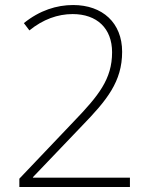

<svg xmlns="http://www.w3.org/2000/svg" viewBox="-20 -744 612 764"><path d="M57 0H497V-37H111V-39L306 -243C405 -345 466 -419 466 -538C466 -653 388 -724 271 -724C206 -724 138 -703 75 -652L97 -623C151 -667 210 -688 269 -688C366 -688 426 -631 426 -536C426 -429 372 -363 273 -260L57 -33Z"/></svg>

Font: Noto Sans Malayalam ExtraLight
Style: Regular
Weight: 200
Designer: Jelle Bosma - Monotype Design Team
Foundry: Monotype Imaging Inc.
Version: Version 2.104